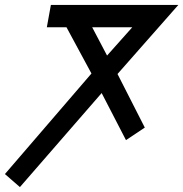

<svg xmlns="http://www.w3.org/2000/svg" viewBox="-57 -745 746 781"><path d="M-37 -37 315 -446 213.5 -634H133.5L150 -725H668.5L421 -444L532 -226L455.5 -175L356.5 -366.5L24 16ZM481 -634H318L378.5 -519Z"/></svg>

Font: JuliaMono Medium
Style: Italic
Weight: 500
Italic angle: -9°
Monospace: yes
Designer: cormullion
Foundry: corm
Version: Version 0.054; ttfautohint (v1.8.4)